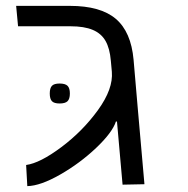

<svg xmlns="http://www.w3.org/2000/svg" viewBox="-20 -629 640 654"><path d="M361 -384.5 357.5 -422.5Q354 -464 339.5 -489.5Q325 -515 296 -527.2Q267 -539.5 220 -539.5H41.5L35 -609H218Q322.5 -609 374.5 -564.8Q426.5 -520.5 435 -425.5L449 -263L472 -1.5L397.5 0L378.5 -214.5L375 -215.5Q363 -178 307.8 -125.5Q252.5 -73 185.2 -34.5Q118 4 73 5L69 -67Q116.5 -73.5 189.2 -128Q262 -182.5 314 -254.5Q366 -326.5 361 -384.5ZM149.5 -310.5Q149.5 -329 157 -336.8Q164.5 -344.5 183 -344.5Q202 -344.5 210 -336.8Q218 -329 218 -310.5Q218 -292 210 -284.2Q202 -276.5 183 -276.5Q164.5 -276.5 157 -284.2Q149.5 -292 149.5 -310.5Z"/></svg>

Font: JuliaMono Light
Style: Italic
Weight: 300
Italic angle: -9°
Monospace: yes
Designer: cormullion
Foundry: corm
Version: Version 0.054; ttfautohint (v1.8.4)